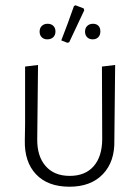

<svg xmlns="http://www.w3.org/2000/svg" viewBox="-20 -703 529 727"><path d="M74 -172 75 -233V-451L124 -457L121 -177Q120 -112 152.5 -74.5Q185 -37 244 -37Q303 -37 335 -74Q367 -111 367 -177L366 -451L416 -457L413 -172Q415 -91 369.5 -43.5Q324 4 243 4Q161 4 116.5 -43Q72 -90 74 -172ZM212 -550Q236 -611 260 -680L266 -683L297 -671L299 -664L242 -543L235 -541ZM130 -583Q130 -597 138.5 -605Q147 -613 160 -613Q174 -613 182 -605Q190 -597 190 -584Q190 -570 181.5 -562Q173 -554 159 -554Q146 -554 138 -562Q130 -570 130 -583ZM302 -583Q302 -597 310.5 -605Q319 -613 332 -613Q345 -613 352.5 -605.5Q360 -598 360 -584Q360 -570 352 -562Q344 -554 331 -554Q318 -554 310 -562Q302 -570 302 -583Z"/></svg>

Font: Luna Sans Light
Style: Regular
Weight: 300
Designer: Juan Pablo del Peral
Foundry: Huerta Tipografica
Version: Version 2.001; ttfautohint (v1.5)